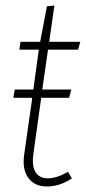

<svg xmlns="http://www.w3.org/2000/svg" viewBox="-20 -673 314 703"><path d="M266.1 -491.2H155.8L134.8 -345.2H241.2L232.9 -314.9H130.9L102.1 -108.9Q96.2 -64 110.6 -42Q125 -20 154.8 -20Q188 -20 229 -43.9L243.2 -20Q198.7 9.8 151.9 9.8Q106.9 9.8 83.7 -21.5Q60.5 -52.7 68.8 -108.9L98.1 -314.9H28.8L34.2 -345.2H102.1L122.1 -491.2H50.8L55.2 -520H127L151.9 -649.9L179.2 -652.8L160.2 -520H273.9Z"/></svg>

Font: Fira Sans Compressed UltraLight
Style: Italic
Weight: 200
Width: 3
Italic angle: -8°
Designer: Carrois Corporate & Edenspiekermann AG
Foundry: Carrois Corporate GbR & Edenspiekermann AG
Version: Version 4.203;PS 004.203;hotconv 1.0.88;makeotf.lib2.5.64775